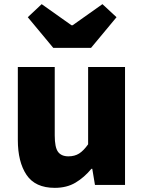

<svg xmlns="http://www.w3.org/2000/svg" viewBox="-20 -892 694 926"><path d="M244 14Q150 14 108 -48.5Q66 -111 66 -217V-569H244V-239Q244 -181 260 -159.5Q276 -138 310 -138Q340 -138 361.5 -151.5Q383 -165 405 -196V-569H583V0H438L425 -78H421Q386 -36 344 -11Q302 14 244 14ZM237 -661 114 -809 181 -872 325 -770H330L474 -872L542 -809L419 -661Z"/></svg>

Font: Source Han Sans CN Heavy
Style: Regular
Weight: 900
Designer: Ryoko NISHIZUKA 西塚涼子 (kana, bopomofo & ideographs); Paul D. Hunt (Latin, Greek & Cyrillic); Sandoll Communications 산돌커뮤니
Foundry: Adobe
Version: Version 2.000;hotconv 1.0.107;makeotfexe 2.5.65593